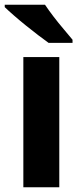

<svg xmlns="http://www.w3.org/2000/svg" viewBox="-24 -786 343 806"><path d="M224.9 0H74V-546.4H224.9ZM165 -766Q179.7 -744 200.4 -716.8Q221.2 -689.6 243.1 -663.9Q264.9 -638.2 280.5 -619.2V-606H180Q161.2 -619.4 135.6 -638.9Q110.1 -658.4 83.5 -679.9Q56.9 -701.4 33.7 -721.7Q10.4 -742 -4.1 -756V-766Z"/></svg>

Font: Noto Sans Khmer UI
Style: Regular
Weight: 400
Designer: Danh Hong and the Monotype Design Team
Foundry: Monotype Imaging Inc.
Version: Version 2.002